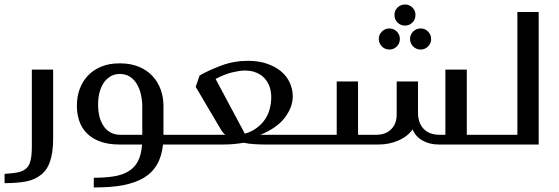

<svg xmlns="http://www.w3.org/2000/svg" viewBox="-70 -639 2472 849"><path d="M165 -331.1V-25.9Q165 34.7 151.4 74.7Q138.7 112.8 110.8 134.3Q82.5 156.7 43.9 163.6Q3.9 170.9 -49.8 170.9V129.9Q-13.2 127.4 7.8 123.5Q30.3 119.1 44.9 106.9Q59.1 95.2 64.9 71.8Q70.8 48.8 70.8 8.8V-331.1Z M270 -170.9Q270 -211.9 282.2 -245.1Q294.9 -279.3 318.8 -304.7Q342.3 -329.6 378.4 -344.7Q412.6 -358.9 460 -358.9Q507.3 -358.9 543 -344.2Q579.1 -329.6 603.5 -303.7Q627.4 -278.3 640.1 -244.1Q652.8 -210 652.8 -170.9V-44.9V-43H707Q719.7 -43 719.7 -32.2V-13.2Q719.7 0 707 0H650.9Q645 53.7 624 88.9Q603 125 565.4 147.5Q528.8 169.4 473.1 180.2Q421.4 189.9 344.7 189.9V147Q393.6 147 431.6 141.1Q470.2 135.3 497.1 119.1Q524.4 103 539.6 74.7Q555.2 45.4 558.1 0H457Q408.2 0 371.6 -13.7Q335.9 -26.9 313.5 -50.3Q290.5 -73.7 280.3 -105Q270 -135.7 270 -170.9ZM559.1 -169.9Q559.1 -194.8 552.7 -222.7Q547.4 -247.1 534.7 -268.1Q522.9 -288.1 504.4 -299.8Q485.4 -312 460 -312Q435.5 -312 417 -300.3Q397.9 -288.1 386.7 -270Q375 -251 369.1 -226.6Q363.8 -204.6 363.8 -174.8Q363.8 -148.4 369.6 -124Q375 -102.1 387.7 -82Q398.9 -64.5 418 -53.7Q437 -43 460.9 -43H559.1Z M812.5 -305.2Q852.1 -328.1 909.7 -349.6Q964.4 -370.1 1028.3 -370.1Q1073.7 -370.1 1110.4 -357.4Q1147.5 -344.7 1171.9 -324.2Q1197.8 -302.7 1210.9 -274.4Q1224.6 -244.6 1224.6 -212.9Q1224.6 -165 1189 -118.2Q1154.3 -72.8 1081.5 -43H1264.6Q1277.3 -43 1277.3 -29.8V-13.2Q1277.3 0 1266.6 0H1102.5Q1079.6 0 1055.7 -1.5Q1029.8 -2.9 1007.3 -7.8Q985.4 -3.9 963.9 -2Q943.8 0 917.5 0H705.6Q692.4 0 692.4 -13.2V-29.8Q692.4 -43 705.6 -43H925.8Q913.6 -53.7 905.8 -67.9L795.4 -254.9ZM1012.7 -47.9Q1043 -56.2 1066.9 -74.7Q1090.3 -92.8 1103.5 -113.8Q1117.7 -135.7 1123.5 -160.6Q1129.4 -184.6 1129.4 -209Q1129.4 -233.9 1122.6 -253.9Q1115.2 -275.4 1101.1 -291.5Q1086.9 -307.6 1064.5 -317.4Q1042 -327.1 1012.7 -327.1Q991.7 -327.1 958 -319.3Q926.3 -312 883.3 -290Z M1674.3 -573.2Q1674.3 -592.3 1687.5 -605.5Q1701.2 -619.1 1721.2 -619.1Q1740.2 -619.1 1753.9 -605.5Q1767.1 -592.3 1767.1 -573.2Q1767.1 -552.7 1753.9 -539.6Q1740.2 -525.9 1721.2 -525.9Q1701.2 -525.9 1687.5 -539.6Q1674.3 -552.7 1674.3 -573.2ZM1605 -466.8Q1605 -485.8 1618.7 -499.5Q1632.3 -513.2 1652.3 -513.2Q1670.9 -513.2 1684.6 -499.5Q1698.2 -485.8 1698.2 -466.8Q1698.2 -447.3 1684.6 -433.6Q1670.9 -419.9 1652.3 -419.9Q1632.3 -419.9 1618.7 -433.6Q1605 -447.3 1605 -466.8ZM1743.2 -466.8Q1743.2 -485.8 1756.8 -499.5Q1770.5 -513.2 1790 -513.2Q1809.1 -513.2 1822.8 -499.5Q1836.4 -485.8 1836.4 -466.8Q1836.4 -447.3 1822.8 -433.6Q1809.1 -419.9 1790 -419.9Q1770.5 -419.9 1756.8 -433.6Q1743.2 -447.3 1743.2 -466.8ZM1869.1 0Q1830.6 0 1799.3 -17.1Q1768.1 -34.2 1754.4 -66.9Q1732.4 -35.2 1691.4 -17.6Q1650.9 0 1605 0H1262.2Q1249 0 1249 -13.2V-29.8Q1249 -43 1262.2 -43H1418.9V-278.8H1513.2V-43H1594.2Q1635.3 -43 1659.7 -67.4Q1684.1 -91.8 1684.1 -132.8V-278.8H1778.3V-141.1Q1778.3 -95.7 1803.2 -69.3Q1828.1 -43 1874 -43H1899.4V-331.1H1994.1V-43H2064Q2077.1 -43 2077.1 -29.8V-13.2Q2077.1 0 2064 0Z M2312 -585.9V0H2062Q2052.7 0 2050.8 -3.4Q2048.8 -6.8 2048.8 -14.2V-27.8Q2048.8 -36.1 2050.8 -39.6Q2052.7 -43 2062 -43H2217.8V-585.9Z"/></svg>

Font: SimahzazaarabicW05-Regular
Style: Regular
Weight: 400
Designer: Ahmed zaza
Foundry: Ahmed zaza
Version: Version 1.001